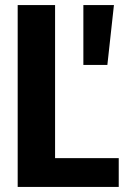

<svg xmlns="http://www.w3.org/2000/svg" viewBox="-20 -740 526 760"><path d="M50 0V-720H198V0ZM122 0V-114H450V0ZM405 -483H310V-720H431Z"/></svg>

Font: Instrument Sans SemiCondensed
Style: Bold
Weight: 700
Width: 4
Designer: Rodrigo Fuenzalida
Foundry: fragTYPE
Version: Version 1.000;gftools[0.9.28]